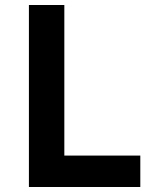

<svg xmlns="http://www.w3.org/2000/svg" viewBox="-20 -747 640 767"><path d="M95.5 0V-727H237V-125.5H540.5V0Z"/></svg>

Font: Spline Sans Mono SemiBold
Style: Regular
Weight: 600
Monospace: yes
Version: Version 1.004